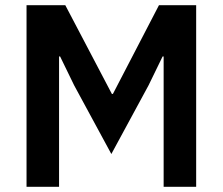

<svg xmlns="http://www.w3.org/2000/svg" viewBox="-20 -718 856 738"><path d="M82 0H207V-501H211L265 -390L408 -126L551 -390L605 -501H609V0H734V-698H591L414 -357H410L231 -698H82Z"/></svg>

Font: IBM Plex Thai SemiBold
Style: Regular
Weight: 600
Designer: Mike Abbink, Paul van der Laan, Pieter van Rosmalen, Ben Mitchell, Mark Frömberg
Foundry: Bold Monday
Version: Version 1.0